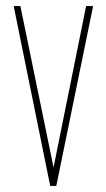

<svg xmlns="http://www.w3.org/2000/svg" viewBox="-20 -611 350 631"><path d="M145 0 25 -591H47L158 -51H154L263 -591H286L165 0Z"/></svg>

Font: Alumni Sans SC Thin
Style: Regular
Weight: 100
Designer: Robert E. Leuschke
Foundry: Robert E. Leuschke
Version: Version 1.018